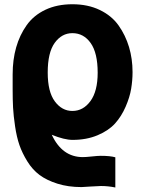

<svg xmlns="http://www.w3.org/2000/svg" viewBox="-20 -624 658 882"><path d="M199.2 -291Q199.2 -202.1 231.9 -158.2Q264.6 -114.3 312.5 -114.3Q362.3 -114.3 395.5 -159.7Q428.7 -205.1 428.7 -290Q428.7 -380.9 396.5 -426.3Q364.3 -471.7 312.5 -471.7Q263.7 -471.7 231.4 -427.2Q199.2 -382.8 199.2 -291ZM38.1 -282.2Q38.1 -349.6 54.2 -406.2Q70.3 -462.9 102.5 -508.3Q134.8 -553.7 188.5 -579.1Q242.2 -604.5 312.5 -604.5Q383.8 -604.5 438.5 -578.1Q493.2 -551.8 524.9 -506.8Q556.6 -461.9 572.8 -407.7Q588.9 -353.5 588.9 -293Q588.9 -254.9 582.5 -216.3Q576.2 -177.7 557.1 -133.8Q538.1 -89.8 508.8 -57.1Q479.5 -24.4 428.7 -2.9Q377.9 18.6 313.5 18.6Q275.4 18.6 217.8 -4.9Q265.6 97.7 360.4 97.7Q375 97.7 402.3 94.7Q429.7 91.8 442.4 91.8Q486.3 91.8 509.8 98.6V237.3Q477.5 230.5 443.4 230.5Q429.7 230.5 395.5 232.9Q361.3 235.4 354.5 235.4Q293 235.4 243.7 219.7Q194.3 204.1 161.6 179.7Q128.9 155.3 105.5 117.2Q82 79.1 69.3 42.5Q56.6 5.9 49.3 -43.5Q42 -92.8 40 -129.4Q38.1 -166 38.1 -213.9Z"/></svg>

Font: Gothic A1 Black
Style: Regular
Weight: 900
Version: Version 2.50